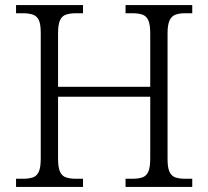

<svg xmlns="http://www.w3.org/2000/svg" viewBox="-20 -734 818 754"><path d="M43 0V-32H70Q94 -32 109.5 -37.5Q125 -43 132.5 -60Q140 -77 140 -111V-605Q140 -639 132.5 -655Q125 -671 109 -676.5Q93 -682 70 -682H43V-714H306V-682H278Q255 -682 239 -676.5Q223 -671 215.5 -654Q208 -637 208 -603V-393H570V-603Q570 -637 562.5 -654Q555 -671 539.5 -676.5Q524 -682 500 -682H473V-714H735V-682H708Q685 -682 669.5 -676.5Q654 -671 646 -654Q638 -637 638 -603V-109Q638 -75 646 -58.5Q654 -42 669.5 -37Q685 -32 708 -32H735V0H473V-32H500Q524 -32 539.5 -37.5Q555 -43 562.5 -60Q570 -77 570 -111V-354H208V-111Q208 -77 215.5 -60Q223 -43 239 -37.5Q255 -32 278 -32H306V0Z"/></svg>

Font: Noto Serif Armenian Light
Style: Regular
Weight: 300
Version: Version 2.007